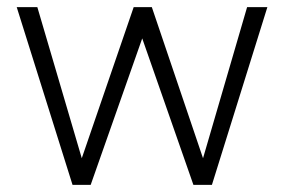

<svg xmlns="http://www.w3.org/2000/svg" viewBox="-20 -520 798 540"><path d="M235 0H184L27 -500H85L210 -75L356 -500H407L551 -75L675 -500H732L576 0H524L380 -412Z"/></svg>

Font: Albert Sans Light
Style: Regular
Weight: 300
Designer: Andreas Rasmussen
Foundry: a.Foundry
Version: Version 1.025